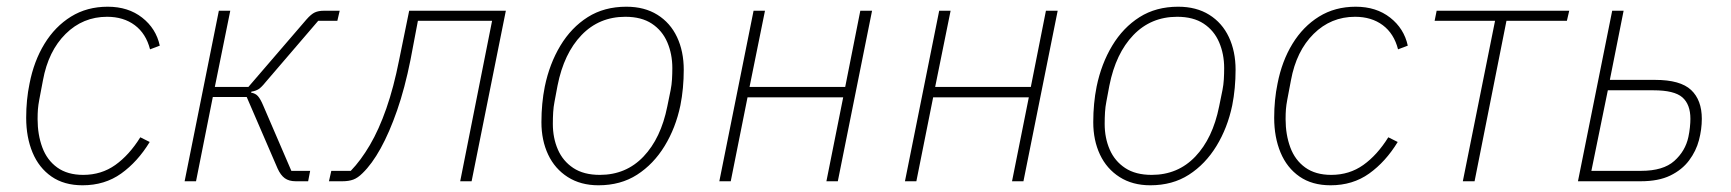

<svg xmlns="http://www.w3.org/2000/svg" viewBox="-20 -540 5156 572"><path d="M226 12Q171 12 133.5 -14Q96 -40 77 -85.5Q58 -131 58 -189Q58 -216 60.5 -241.5Q63 -267 68 -291Q81 -358 112.5 -409.5Q144 -461 191.5 -490.5Q239 -520 301 -520Q362 -520 403.5 -487.5Q445 -455 456 -404L427 -393Q415 -440 381.5 -465Q348 -490 299 -490Q227 -490 175.5 -439Q124 -388 108 -301L97 -243Q94 -227 93 -214.5Q92 -202 92 -185Q92 -139 106 -101Q120 -63 150.5 -41Q181 -19 228 -19Q282 -19 323.5 -48.5Q365 -78 398 -131L426 -117Q390 -58 341 -23Q292 12 226 12Z M530 0 632 -508H666L620 -281H720L893 -482Q907 -498 918 -503Q929 -508 945 -508H992L985 -478H928L771 -295Q759 -280 750.5 -274.5Q742 -269 729 -267L728 -264Q741 -262 748.5 -253.5Q756 -245 764 -226L848 -31H904L898 0H861Q841 0 828.5 -9Q816 -18 807 -38L715 -251H614L564 0Z M960 0 967 -31H1025Q1055 -62 1082 -108Q1109 -154 1131 -217Q1153 -280 1169 -361L1199 -508H1487L1385 0H1351L1446 -478H1225L1203 -362Q1186 -277 1163 -211Q1140 -145 1114 -98Q1088 -51 1060 -24Q1046 -10 1032.5 -5Q1019 0 1000 0Z M1763 12Q1710 12 1671.5 -12.5Q1633 -37 1613 -79.5Q1593 -122 1593 -176Q1593 -204 1595.5 -230.5Q1598 -257 1603 -282Q1617 -350 1649.5 -404Q1682 -458 1731 -489Q1780 -520 1846 -520Q1900 -520 1938.5 -496Q1977 -472 1997 -429.5Q2017 -387 2017 -332Q2017 -305 2014.5 -278Q2012 -251 2007 -226Q1993 -159 1960 -105Q1927 -51 1878 -19.5Q1829 12 1763 12ZM1767 -19Q1845 -19 1897 -73.5Q1949 -128 1968 -223L1978 -272Q1981 -287 1982 -303.5Q1983 -320 1983 -337Q1983 -379 1968 -414Q1953 -449 1922 -469.5Q1891 -490 1843 -490Q1765 -490 1712.5 -435.5Q1660 -381 1641 -285L1632 -237Q1629 -222 1628 -205.5Q1627 -189 1627 -171Q1627 -129 1642 -94.5Q1657 -60 1688 -39.5Q1719 -19 1767 -19Z M2123 0 2225 -508H2259L2213 -281H2498L2543 -508H2578L2476 0H2442L2492 -250H2207L2157 0Z M2676 0 2778 -508H2812L2766 -281H3051L3096 -508H3131L3029 0H2995L3045 -250H2760L2710 0Z M3407 12Q3354 12 3315.5 -12.5Q3277 -37 3257 -79.5Q3237 -122 3237 -176Q3237 -204 3239.5 -230.5Q3242 -257 3247 -282Q3261 -350 3293.5 -404Q3326 -458 3375 -489Q3424 -520 3490 -520Q3544 -520 3582.5 -496Q3621 -472 3641 -429.5Q3661 -387 3661 -332Q3661 -305 3658.5 -278Q3656 -251 3651 -226Q3637 -159 3604 -105Q3571 -51 3522 -19.5Q3473 12 3407 12ZM3411 -19Q3489 -19 3541 -73.5Q3593 -128 3612 -223L3622 -272Q3625 -287 3626 -303.5Q3627 -320 3627 -337Q3627 -379 3612 -414Q3597 -449 3566 -469.5Q3535 -490 3487 -490Q3409 -490 3356.5 -435.5Q3304 -381 3285 -285L3276 -237Q3273 -222 3272 -205.5Q3271 -189 3271 -171Q3271 -129 3286 -94.5Q3301 -60 3332 -39.5Q3363 -19 3411 -19Z M3944 12Q3889 12 3851.5 -14Q3814 -40 3795 -85.5Q3776 -131 3776 -189Q3776 -216 3778.5 -241.5Q3781 -267 3786 -291Q3799 -358 3830.5 -409.5Q3862 -461 3909.5 -490.5Q3957 -520 4019 -520Q4080 -520 4121.5 -487.5Q4163 -455 4174 -404L4145 -393Q4133 -440 4099.5 -465Q4066 -490 4017 -490Q3945 -490 3893.5 -439Q3842 -388 3826 -301L3815 -243Q3812 -227 3811 -214.5Q3810 -202 3810 -185Q3810 -139 3824 -101Q3838 -63 3868.5 -41Q3899 -19 3946 -19Q4000 -19 4041.5 -48.5Q4083 -78 4116 -131L4144 -117Q4108 -58 4059 -23Q4010 12 3944 12Z M4338 0 4434 -478H4254L4260 -508H4655L4648 -478H4468L4373 0Z M4681 0 4783 -508H4817L4776 -302H4911Q4986 -302 5018 -272Q5050 -242 5050 -186Q5050 -155 5041.5 -122.5Q5033 -90 5012 -62Q4991 -34 4956 -17Q4921 0 4868 0ZM4721 -31H4869Q4935 -31 4968 -60.5Q5001 -90 5010 -132Q5013 -146 5014.5 -160.5Q5016 -175 5016 -186Q5016 -229 4992 -250Q4968 -271 4906 -271H4770Z"/></svg>

Font: IBM Plex Sans ExtraLight
Style: Italic
Weight: 250
Italic angle: -11.31°
Designer: Mike Abbink, Paul van der Laan, Pieter van Rosmalen
Foundry: Bold Monday
Version: Version 3.201